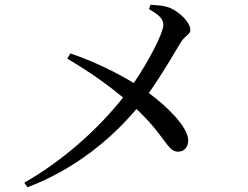

<svg xmlns="http://www.w3.org/2000/svg" viewBox="-20 -768 1040 805"><path d="M262 -522C363 -463 441 -405 496 -359C392 -228 249 -98 82 -2L95 17C286 -54 444 -182 552 -311C671 -201 681 -132 726 -132C753 -132 769 -151 769 -180C768 -237 679 -323 604 -378C662 -460 716 -554 736 -587C754 -619 778 -622 778 -642C778 -673 737 -714 697 -733C671 -745 641 -746 611 -748L605 -730C640 -709 665 -692 665 -664C665 -631 607 -517 541 -420C472 -461 384 -507 275 -544Z"/></svg>

Font: Noto Serif HK Medium
Style: Regular
Weight: 500
Designer: Ryoko NISHIZUKA 西塚涼子 (kana & ideographs); Frank Grießhammer (Latin, Greek & Cyrillic); Wenlong ZHANG 张文龙 (bopomofo); San
Foundry: Adobe
Version: Version 2.001;hotconv 1.1.0;makeotfexe 2.6.0